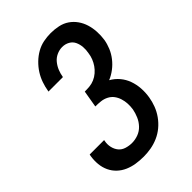

<svg xmlns="http://www.w3.org/2000/svg" viewBox="-221 -838 941 941"><g transform="rotate(-45 250.0 -367.5)"><path d="M205 8Q178 8 152.5 4Q127 0 104 -10Q81 -20 63 -37Q45 -54 34.5 -76.5Q24 -99 21.5 -124.5Q19 -150 23 -177L25 -187H125L124 -181Q120 -161 124.5 -141Q129 -121 141 -106.5Q153 -92 172.5 -86Q192 -80 212 -80Q234 -80 255.5 -88Q277 -96 293 -113Q309 -130 318 -151Q327 -172 331 -193Q334 -213 333 -231.5Q332 -250 326.5 -267.5Q321 -285 310.5 -299Q300 -313 283.5 -321.5Q267 -330 248.5 -332Q230 -334 211 -334L226 -422Q243 -422 259.5 -423.5Q276 -425 292.5 -432Q309 -439 323 -451Q337 -463 347 -477.5Q357 -492 363.5 -508.5Q370 -525 372 -542Q376 -562 374.5 -582Q373 -602 365 -619Q357 -636 340 -645.5Q323 -655 302 -655Q283 -655 264 -646.5Q245 -638 232 -622Q219 -606 211.5 -587.5Q204 -569 201 -550L200 -548H100L101 -551Q105 -576 113.5 -600.5Q122 -625 136 -647Q150 -669 169.5 -688Q189 -707 212 -720Q235 -733 260 -738Q285 -743 310 -743Q337 -743 363 -737.5Q389 -732 409.5 -718Q430 -704 444.5 -683.5Q459 -663 466.5 -638.5Q474 -614 475.5 -587Q477 -560 473 -533Q469 -509 459 -485Q449 -461 432.5 -440Q416 -419 395 -403Q374 -387 350 -377Q375 -363 393 -341.5Q411 -320 420.5 -293.5Q430 -267 432 -237.5Q434 -208 429 -178Q425 -153 415.5 -128Q406 -103 390 -80.5Q374 -58 353 -40.5Q332 -23 307 -12Q282 -1 256 3.5Q230 8 205 8Z"/></g></svg>

Font: Iosevka Term Curly Semibold
Style: Italic
Weight: 600
Italic angle: -9°
Designer: Belleve Invis
Foundry: Belleve Invis
Version: Version 32.3.0